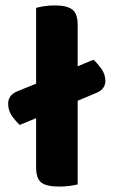

<svg xmlns="http://www.w3.org/2000/svg" viewBox="-20 -680 418 707"><path d="M197 7Q152 7 132.5 -7.5Q113 -22 113 -64V-245L53 -220Q40 -231 25 -251.5Q10 -272 10 -298Q10 -329 42 -343L113 -372V-651Q123 -654 141.5 -657Q160 -660 182 -660Q226 -660 246 -645Q266 -630 266 -588V-436L324 -460Q337 -449 352.5 -428Q368 -407 368 -382Q368 -366 359 -355Q350 -344 335 -338L266 -309V-1Q255 2 237 4.5Q219 7 197 7Z"/></svg>

Font: Baloo Chettan 2
Style: Bold
Weight: 700
Designer: Maithili Shingre, Unnati Kotecha and Ek Type
Foundry: Ek Type
Version: Version 1.640;hotconv 1.0.111;makeotfexe 2.5.65597; ttfautoh